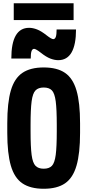

<svg xmlns="http://www.w3.org/2000/svg" viewBox="-20 -1157 540 1187"><path d="M250 10Q168 10 118.5 -23.5Q69 -57 47 -133Q25 -209 25 -335V-395Q25 -522 47 -597.5Q69 -673 118.5 -706.5Q168 -740 250 -740Q333 -740 382 -706.5Q431 -673 453 -597.5Q475 -522 475 -395V-335Q475 -209 453 -133Q431 -57 382 -23.5Q333 10 250 10ZM250 -114Q284 -114 301 -132Q318 -150 324.5 -199.5Q331 -249 331 -345V-385Q331 -481 324.5 -530.5Q318 -580 301 -598Q284 -616 250 -616Q217 -616 199.5 -598Q182 -580 175.5 -530.5Q169 -481 169 -385V-345Q169 -249 175.5 -199.5Q182 -150 199.5 -132Q217 -114 250 -114ZM340 -785Q317 -785 291 -795Q265 -805 231 -832Q217 -843 206.5 -849Q196 -855 191 -855Q180 -855 175 -841Q170 -827 170 -795H50Q50 -890 77.5 -937.5Q105 -985 160 -985Q183 -985 209 -975Q235 -965 269 -938Q283 -927 293.5 -921Q304 -915 309 -915Q320 -915 325 -929Q330 -943 330 -975H450Q450 -881 422.5 -833Q395 -785 340 -785ZM65 -1033V-1137H435V-1033Z"/></svg>

Font: M PLUS 1 Code
Style: Bold
Weight: 700
Designer: Coji Morishita
Foundry: UNDERFOREST DESIGN
Version: Version 1.002